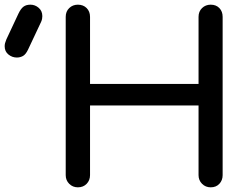

<svg xmlns="http://www.w3.org/2000/svg" viewBox="-181 -801 1072 821"><path d="M152 0Q130 0 115 -15Q100 -30 100 -52V-729Q100 -752 115 -766.5Q130 -781 152 -781Q175 -781 189.5 -766.5Q204 -752 204 -729V-442H668V-729Q668 -752 683 -766.5Q698 -781 720 -781Q743 -781 757 -766.5Q771 -752 771 -729V-52Q771 -30 757 -15Q743 0 720 0Q698 0 683 -15Q668 -30 668 -52V-350H204V-52Q204 -30 189.5 -15Q175 0 152 0ZM-109 -555Q-129 -555 -145 -568Q-161 -581 -161 -603Q-161 -610 -159.5 -616Q-158 -622 -154 -632L-102 -743Q-92 -764 -80.5 -772.5Q-69 -781 -51 -781Q-31 -781 -15.5 -767.5Q0 -754 0 -732Q0 -727 -1 -721Q-2 -715 -5 -708L-61 -589Q-71 -568 -83 -561.5Q-95 -555 -109 -555Z"/></svg>

Font: Comfortaa
Style: Bold
Weight: 700
Designer: Johan Aakerlund
Foundry: Johan Aakerlund
Version: Version 3.104; ttfautohint (v1.8.1.43-b0c9)